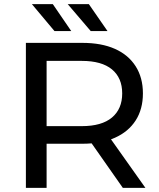

<svg xmlns="http://www.w3.org/2000/svg" viewBox="-20 -907 767 927"><path d="M105 0V-700H378Q470 -700 535 -671Q600 -642 635 -587Q670 -532 670 -456Q670 -380 635 -325.5Q600 -271 535 -242Q470 -213 378 -213H160L205 -259V0ZM573 0 395 -254H502L682 0ZM205 -249 160 -298H375Q471 -298 520.5 -339.5Q570 -381 570 -456Q570 -531 520.5 -572Q471 -613 375 -613H160L205 -663ZM418 -757 307 -887H409L499 -757ZM243 -757 134 -887H235L324 -757Z"/></svg>

Font: MOST Montserrat Medium
Style: Regular
Weight: 500
Designer: Julieta Ulanovsky
Foundry: Julieta Ulanovsky
Version: Version 8.000;March 11, 2024;FontCreator 15.0.0.2926 64-bit